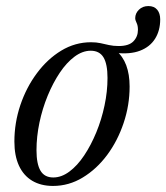

<svg xmlns="http://www.w3.org/2000/svg" viewBox="-20 -604 549 634"><path d="M156 -18Q183 -18 209.2 -37.5Q235.5 -57 258 -90.8Q280.5 -124.5 298 -167Q315.5 -209.5 325.2 -255.8Q335 -302 335 -346.5Q335 -392.5 321.8 -414.5Q308.5 -436.5 279.5 -436.5Q252.5 -436.5 226.2 -417Q200 -397.5 177.5 -364Q155 -330.5 137.5 -288Q120 -245.5 110.2 -199Q100.5 -152.5 100.5 -108Q100.5 -62.5 113.8 -40.2Q127 -18 156 -18ZM408 -318.5Q408 -256.5 388.2 -197.8Q368.5 -139 333.8 -92.2Q299 -45.5 253.2 -17.8Q207.5 10 155 10Q115 10 86.2 -7.2Q57.5 -24.5 42.5 -57.2Q27.5 -90 27.5 -136.5Q27.5 -198.5 47.2 -257Q67 -315.5 101.8 -362.2Q136.5 -409 182.2 -436.8Q228 -464.5 280.5 -464.5Q298 -464.5 311.8 -461.5Q325.5 -458.5 340 -455.2Q354.5 -452 372 -452Q405.5 -452 420.5 -467.5Q435.5 -483 435.5 -505.5Q435.5 -519.5 431 -528.5Q426.5 -537.5 426.5 -544Q426.5 -560 438.8 -572Q451 -584 470 -584Q489 -584 499 -572Q509 -560 509 -540Q509 -503 492 -476Q475 -449 442.2 -436.5Q409.5 -424 361.5 -429.5L363.5 -436.5Q385.5 -418.5 396.8 -388.5Q408 -358.5 408 -318.5Z"/></svg>

Font: Newsreader 36pt
Style: Italic
Weight: 400
Italic angle: -17°
Designer: Hugues Gentile
Foundry: Production Type
Version: Version 1.003